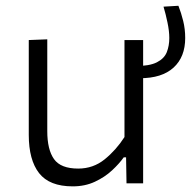

<svg xmlns="http://www.w3.org/2000/svg" viewBox="-20 -634 661 664"><path d="M231.5 10.5Q151 10.5 115.2 -35.2Q79.5 -81 79.5 -167.5V-495.5L143.5 -498V-180.5Q143.5 -116.5 166.8 -83.8Q190 -51 250.5 -51Q302.5 -51 342 -83Q381.5 -115 410.5 -160V-495.5H475V0H417.5L416 -90H408Q392.5 -68 367.5 -44.8Q342.5 -21.5 308.2 -5.5Q274 10.5 231.5 10.5ZM464 -363.5 448 -405.5Q497 -405.5 522.5 -418.5Q548 -431.5 556.8 -453.5Q565.5 -475.5 565.5 -502.5Q565.5 -526.5 559.2 -556.2Q553 -586 545.5 -611L597 -614Q606.5 -590 613.5 -561.8Q620.5 -533.5 620.5 -502.5Q620.5 -437 580.2 -400.2Q540 -363.5 464 -363.5Z"/></svg>

Font: Heraclito Light
Style: Regular
Weight: 300
Designer: Kostas Bartsokas (font) & Cristiano Sobral (main changes)
Foundry: Kostas Bartsokas (font) & Cristiano Sobral (main changes)
Version: Version 1.00;July 8, 2020;FontCreator 13.0.0.2655 64-bit